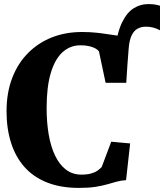

<svg xmlns="http://www.w3.org/2000/svg" viewBox="-20 -908 802 939"><path d="M596.5 -503 554.5 -573 542.5 -666Q553.5 -751.5 577.8 -800Q602 -848.5 634.8 -868.2Q667.5 -888 704 -888Q725 -888 738.2 -885.8Q751.5 -883.5 762.5 -880V-760Q745 -769 729.2 -773.2Q713.5 -777.5 692.5 -777.5Q671 -777.5 653.2 -768Q635.5 -758.5 624.2 -735.8Q613 -713 609.5 -673.5ZM366.5 11Q277 11 210.2 -15.5Q143.5 -42 99.8 -91.2Q56 -140.5 34 -209.8Q12 -279 12 -363.5Q12 -454.5 39.5 -526.2Q67 -598 116.8 -648.2Q166.5 -698.5 233.5 -725Q300.5 -751.5 381 -751.5Q419.5 -751.5 450 -748.2Q480.5 -745 506.8 -740.8Q533 -736.5 558.8 -733.2Q584.5 -730 612 -729L597.5 -503H496.5L464 -656.5Q459 -664 447.2 -670.8Q435.5 -677.5 417.2 -682Q399 -686.5 373 -686.5Q323.5 -686.5 286.2 -653Q249 -619.5 228.5 -551.5Q208 -483.5 208 -379Q208 -309.5 218.2 -250Q228.5 -190.5 249.5 -146.8Q270.5 -103 302.5 -78.5Q334.5 -54 378 -54Q406.5 -54 425.8 -59.5Q445 -65 457.2 -73.8Q469.5 -82.5 477.5 -91.5L524 -215L616.5 -206.5L596.5 -27Q572 -25.5 550.5 -19.5Q529 -13.5 504.5 -6.5Q480 0.5 446.8 5.8Q413.5 11 366.5 11Z"/></svg>

Font: Merriweather 36pt Black
Style: Regular
Weight: 900
Version: Version 2.100